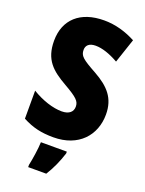

<svg xmlns="http://www.w3.org/2000/svg" viewBox="-172 -805 836 1107"><g transform="rotate(20 245.5 -251.5)"><path d="M464 -217C464 -317 413 -372 322 -423C233 -472 215 -487 215 -524C215 -550 232 -570 273 -570C313 -570 361 -554 414 -524L464 -673C403 -705 339 -724 270 -724C123 -724 37 -645 37 -515C37 -398 94 -350 185 -298C267 -251 285 -233 285 -200C285 -169 263 -147 217 -147C163 -147 95 -169 33 -207V-35C96 -2 150 10 223 10C377 10 464 -89 464 -217ZM325 72V61H166C165 100 154 171 146 207V221H257C287 173 308 125 325 72Z"/></g></svg>

Font: Noto Sans Devanagari Condensed Black
Style: Regular
Weight: 900
Width: 3
Designer: Jelle Bosma - Monotype Design Team
Foundry: Monotype Imaging Inc.
Version: Version 2.004